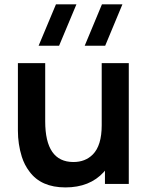

<svg xmlns="http://www.w3.org/2000/svg" viewBox="-20 -822 666 858"><path d="M527 -802.5 450 -617.5H358.5L435.5 -802.5ZM321.5 -802.5 244 -617.5H152.5L230 -802.5ZM272.5 15.5Q163.5 15.5 111.5 -55.5Q89 -85 77.5 -121.5Q60 -177.5 60 -238.5V-540H182V-280Q182 -98 308 -98Q361 -98 394.5 -131.5Q434.5 -171.5 434.5 -262.5L506 -232Q506 -121 443.5 -52.8Q381 15.5 272.5 15.5ZM555.5 0H449V-167.5H434.5V-540H555.5Z"/></svg>

Font: Vortex Mix
Style: Bold
Weight: 700
Designer: Mikhail Sharanda
Foundry: Mikhail Sharanda
Version: Version 4.504;Glyphs 3.1.2 (3151)